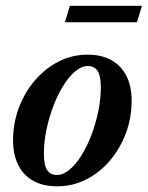

<svg xmlns="http://www.w3.org/2000/svg" viewBox="-20 -644 520 676"><path d="M288.5 -451.5Q338.5 -451.5 373 -431.8Q407.5 -412 425.5 -375.8Q443.5 -339.5 443.5 -289.5Q443.5 -229 423 -174.5Q402.5 -120 366.5 -78Q330.5 -36 283.2 -12Q236 12 181 12Q131.5 12 96.8 -7.5Q62 -27 44 -63.5Q26 -100 26 -149.5Q26 -210.5 46.5 -264.8Q67 -319 103 -361Q139 -403 186.2 -427.2Q233.5 -451.5 288.5 -451.5ZM180.5 -28Q202.5 -28 224.8 -46.5Q247 -65 266.8 -96.8Q286.5 -128.5 301.8 -168.5Q317 -208.5 326 -251.8Q335 -295 335 -336Q335 -376.5 323.8 -394Q312.5 -411.5 289 -411.5Q267 -411.5 244.8 -392.8Q222.5 -374 202.8 -342.2Q183 -310.5 167.8 -270.5Q152.5 -230.5 143.5 -187.2Q134.5 -144 134.5 -103Q134.5 -63 145.8 -45.5Q157 -28 180.5 -28ZM208.5 -565.5 226 -623.5H480L462 -565.5Z"/></svg>

Font: Newsreader 24pt SemiBold
Style: Italic
Weight: 600
Italic angle: -17°
Designer: Hugues Gentile
Foundry: Production Type
Version: Version 1.003